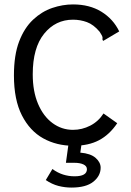

<svg xmlns="http://www.w3.org/2000/svg" viewBox="-20 -649 590 868"><path d="M312 10Q236 10 175.5 -23.5Q115 -57 79 -127.5Q43 -198 43 -308Q43 -400 66.5 -461.5Q90 -523 129.5 -560Q169 -597 216 -613Q263 -629 310 -629Q385 -629 438.5 -596Q492 -563 519 -507L455 -469L446 -464L443 -471Q445 -479 442 -485.5Q439 -492 430 -506Q403 -538 373 -549Q343 -560 310 -560Q231 -560 179.5 -496.5Q128 -433 128 -313Q128 -236 152 -179.5Q176 -123 217.5 -92.5Q259 -62 310 -62Q351 -62 388 -81Q425 -100 448 -136L510 -92Q475 -40 427.5 -15Q380 10 312 10ZM303 199Q273 199 244 191.5Q215 184 187 165L217 115Q240 132 265 140Q290 148 317 148Q373 148 373 116Q373 102 357.5 94.5Q342 87 316 87H278L290 0H349L343 41Q390 45 412.5 65Q435 85 435 109Q435 146 402 172.5Q369 199 303 199Z"/></svg>

Font: Inconsolata SemiExpanded Medium
Style: Regular
Weight: 500
Width: 6
Monospace: yes
Designer: Raph Levien, Cyreal, Brenton Simpson
Foundry: Raph Levien, Cyreal, Google
Version: Version 3.001; ttfautohint (v1.8.2.53-6de2)